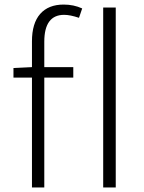

<svg xmlns="http://www.w3.org/2000/svg" viewBox="-20 -821 630 841"><path d="M259 -801Q303 -801 340 -784L326 -743Q287 -756 261 -756Q174 -756 174 -638V-527H301V-481H174V0H120V-481H39V-523L120 -527V-640Q120 -719 156 -760Q192 -801 259 -801ZM432 -788H487V0H432Z"/></svg>

Font: Nebula Sans Light
Style: Regular
Weight: 300
Designer: Paul D. Hunt for Adobe (as Source Sans)
Foundry: Nebula Entertainment & Broadcasting LLC
Version: Version 1.010